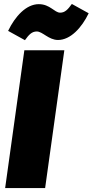

<svg xmlns="http://www.w3.org/2000/svg" viewBox="-20 -950 468 970"><path d="M273 -748C336 -748 393 -810 428 -883L343 -930C323 -902 308 -886 284 -886C255 -886 233 -929 176 -929C112 -929 56 -867 21 -794L106 -747C126 -775 141 -791 166 -791C195 -791 226 -748 273 -748ZM305 -696H103L6 0H208Z"/></svg>

Font: Fira Sans Heavy
Style: Italic
Weight: 900
Italic angle: -8°
Designer: bBox Type GmbH & Carrois Corporate GbR & Edenspiekermann AG
Foundry: bBox Type GmbH & Carrois Corporate GbR & Edenspiekermann AG
Version: Version 4.301;PS 004.301;hotconv 1.0.88;makeotf.lib2.5.64775